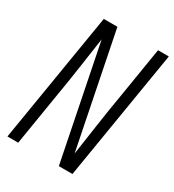

<svg xmlns="http://www.w3.org/2000/svg" viewBox="-178 -838 855 941"><g transform="rotate(30 250.0 -367.5)"><path d="M10 0 131 -735H208L337 -92Q350 -179 362.5 -266.5Q375 -354 390 -441L438 -735H499L378 0H301L172 -643Q159 -556 146.5 -468.5Q134 -381 119 -294L71 0Z"/></g></svg>

Font: Iosevka Light Oblique
Style: Regular
Weight: 300
Italic angle: -9°
Monospace: yes
Designer: Belleve Invis
Foundry: Belleve Invis
Version: Version 32.5.0; ttfautohint (v1.8.4)